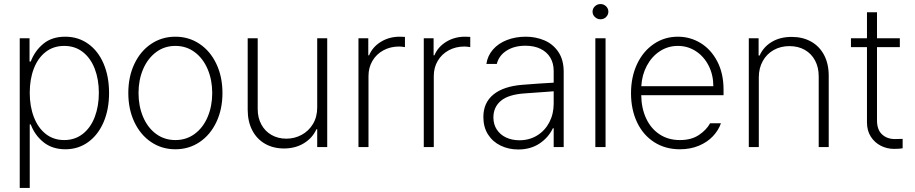

<svg xmlns="http://www.w3.org/2000/svg" viewBox="-20 -717 4462 936"><path d="M76.2 -530.3H124V-417H129.9Q149.9 -469.7 191.7 -503.9Q233.4 -538.1 297.9 -538.1Q361.3 -538.1 409.9 -503.4Q458.5 -468.8 485.1 -406.5Q511.7 -344.2 511.7 -263.7Q511.7 -183.6 484.9 -121.3Q458 -59.1 409.7 -24.2Q361.3 10.7 298.8 10.7Q234.9 10.7 192.1 -23.7Q149.4 -58.1 129.9 -110.4H125V199.2H76.2ZM293 -34.2Q345.2 -34.2 383.5 -64.2Q421.9 -94.2 441.9 -146.7Q461.9 -199.2 461.9 -264.6Q461.9 -329.6 441.9 -381.6Q421.9 -433.6 383.8 -463.4Q345.7 -493.2 293 -493.2Q240.7 -493.2 202.9 -463.9Q165 -434.6 145 -382.8Q125 -331.1 125 -264.6Q125 -198.2 145.3 -145.8Q165.5 -93.3 203.4 -63.7Q241.2 -34.2 293 -34.2Z M605.5 -263.7Q605.5 -342.8 635 -405.3Q664.6 -467.8 716.8 -502.9Q769 -538.1 835 -538.1Q900.9 -538.1 953.1 -502.9Q1005.4 -467.8 1034.9 -405.3Q1064.5 -342.8 1064.5 -263.7Q1064.5 -184.6 1034.9 -122.1Q1005.4 -59.6 953.1 -24.4Q900.9 10.7 835 10.7Q769 10.7 716.8 -24.4Q664.6 -59.6 635 -122.1Q605.5 -184.6 605.5 -263.7ZM1014.6 -263.7Q1014.6 -327.1 992.4 -379.6Q970.2 -432.1 929.4 -462.6Q888.7 -493.2 835 -493.2Q781.2 -493.2 740.5 -462.4Q699.7 -431.6 677.5 -379.4Q655.3 -327.1 655.3 -263.7Q655.3 -199.7 677.5 -147.2Q699.7 -94.7 740.5 -64.5Q781.2 -34.2 835 -34.2Q888.7 -34.2 929.4 -64.5Q970.2 -94.7 992.4 -147.2Q1014.6 -199.7 1014.6 -263.7Z M1526.4 -530.3H1575.2V0H1526.4V-86.9H1522.5Q1503.4 -44.4 1461.7 -18.8Q1419.9 6.8 1364.3 6.8Q1312.5 6.8 1272.5 -15.9Q1232.4 -38.6 1210 -81.3Q1187.5 -124 1187.5 -182.6V-530.3H1236.3V-185.5Q1236.3 -142.6 1254.2 -109.9Q1272 -77.1 1303.7 -59.1Q1335.4 -41 1376 -41Q1416 -41 1450.4 -59.6Q1484.9 -78.1 1505.6 -112.5Q1526.4 -147 1526.4 -193.4Z M1727.5 -530.3H1775.4V-447.3H1779.3Q1796.4 -488.3 1836.9 -513.2Q1877.4 -538.1 1928.7 -538.1L1954.1 -537.1V-487.3Q1936.5 -490.2 1925.8 -490.2Q1883.3 -490.2 1849.1 -471.7Q1814.9 -453.1 1795.7 -420.4Q1776.4 -387.7 1776.4 -346.7V0H1727.5Z M2045.9 -530.3H2093.8V-447.3H2097.7Q2114.7 -488.3 2155.3 -513.2Q2195.8 -538.1 2247.1 -538.1L2272.5 -537.1V-487.3Q2254.9 -490.2 2244.1 -490.2Q2201.7 -490.2 2167.5 -471.7Q2133.3 -453.1 2114 -420.4Q2094.7 -387.7 2094.7 -346.7V0H2045.9Z M2527.8 -303.7Q2564 -306.6 2606.9 -309.6Q2649.9 -312.5 2679.2 -314V-371.1Q2679.2 -408.7 2662.6 -436.3Q2646 -463.9 2615 -479Q2584 -494.1 2541.5 -494.1Q2487.3 -494.1 2449.7 -470.2Q2412.1 -446.3 2401.9 -405.3H2351.1Q2356.9 -445.3 2383.1 -475.3Q2409.2 -505.4 2450.9 -521.7Q2492.7 -538.1 2543.5 -538.1Q2591.3 -538.1 2633.3 -520.5Q2675.3 -502.9 2701.7 -464.4Q2728 -425.8 2728 -367.2V0H2679.2V-91.8H2675.3Q2653.8 -46.4 2610.1 -17.3Q2566.4 11.7 2506.3 11.7Q2459.5 11.7 2420.7 -7.1Q2381.8 -25.9 2359.1 -61.5Q2336.4 -97.2 2336.4 -146.5Q2336.4 -216.3 2385.5 -256.3Q2434.6 -296.4 2527.8 -303.7ZM2512.2 -33.2Q2560.5 -33.2 2598.6 -56.6Q2636.7 -80.1 2658 -120.8Q2679.2 -161.6 2679.2 -211.9V-272L2647 -269.5Q2567.4 -263.2 2537.6 -261.7Q2458.5 -256.3 2421.9 -225.6Q2385.3 -194.8 2385.3 -144.5Q2385.3 -110.8 2401.9 -85.4Q2418.5 -60.1 2447.3 -46.6Q2476.1 -33.2 2512.2 -33.2Z M2882.3 -530.3H2932.1V0H2882.3ZM2868.7 -660.2Q2868.7 -675.3 2880.1 -686.3Q2891.6 -697.3 2907.7 -697.3Q2923.3 -697.3 2934.6 -686.3Q2945.8 -675.3 2945.8 -660.2Q2945.8 -645 2934.6 -634Q2923.3 -623 2907.7 -623Q2891.6 -623 2880.1 -634Q2868.7 -645 2868.7 -660.2Z M3056.2 -262.7Q3056.2 -341.3 3085.4 -404.1Q3114.7 -466.8 3167 -502.4Q3219.2 -538.1 3284.7 -538.1Q3344.7 -538.1 3395.5 -507.1Q3446.3 -476.1 3476.8 -417.5Q3507.3 -358.9 3507.3 -280.3V-252.9H3106Q3106.9 -189 3130.1 -139.4Q3153.3 -89.8 3195.6 -62Q3237.8 -34.2 3294.4 -34.2Q3350.6 -34.2 3387.5 -59.1Q3424.3 -84 3441.9 -116.2H3494.6Q3482.9 -82 3455.6 -53Q3428.2 -23.9 3387 -6.6Q3345.7 10.7 3294.4 10.7Q3223.1 10.7 3168.9 -24.2Q3114.7 -59.1 3085.4 -121.3Q3056.2 -183.6 3056.2 -262.7ZM3457.5 -296.9Q3457.5 -351.6 3434.8 -396.5Q3412.1 -441.4 3372.6 -467.3Q3333 -493.2 3284.7 -493.2Q3236.3 -493.2 3196.8 -467.3Q3157.2 -441.4 3133.3 -396.5Q3109.4 -351.6 3106.4 -296.9Z M3679.2 0H3630.4V-530.3H3678.2V-446.3H3683.1Q3701.7 -488.3 3742.4 -512.7Q3783.2 -537.1 3839.4 -537.1Q3893.1 -537.1 3933.8 -514.4Q3974.6 -491.7 3997.3 -449Q4020 -406.2 4020 -347.7V0H3971.2V-344.7Q3971.2 -388.7 3953.4 -422.1Q3935.5 -455.6 3903.3 -473.9Q3871.1 -492.2 3828.6 -492.2Q3785.6 -492.2 3751.7 -473.1Q3717.8 -454.1 3698.5 -419.4Q3679.2 -384.8 3679.2 -339.8Z M4366.7 -487.3H4255.4V-129.9Q4255.4 -84.5 4280 -61.8Q4304.7 -39.1 4342.3 -39.1L4380.4 -40V5.9Q4365.7 8.8 4338.4 8.8Q4303.7 8.8 4273.7 -6.6Q4243.7 -22 4225.1 -51Q4206.5 -80.1 4206.5 -120.1V-487.3H4128.4V-530.3H4206.5V-657.2H4255.4V-530.3H4366.7Z"/></svg>

Font: Pretendard ExtraLight
Style: Regular
Weight: 200
Designer: Base glyphs from Inter by Rasmus Andersson; Hangeul glyphs from Noto Sans CJK(Source Han Sans) by Jang Soo-young and Kan
Foundry: Kil Hyung-jin
Version: Version 1.309